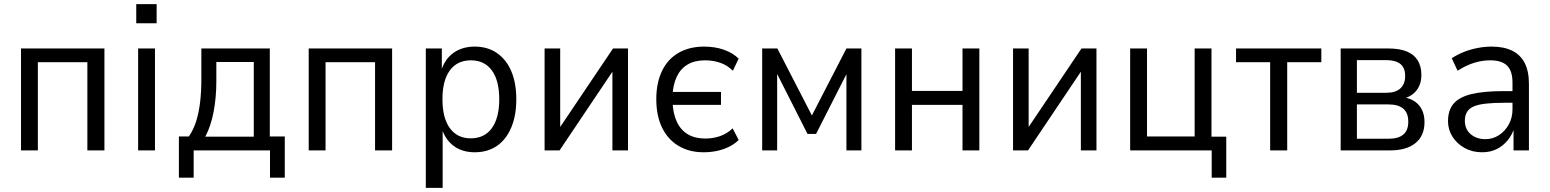

<svg xmlns="http://www.w3.org/2000/svg" viewBox="-20 -723 7450 923"><path d="M81 0V-490H482V0H400V-424H162V0Z M635 -611V-703H733V-611ZM644 0V-490H725V0Z M840 131V-67H888Q911 -101 923.5 -141.5Q936 -182 942 -232Q948 -282 948 -345V-490H1277V-67H1349V131H1278V0H911V131ZM967 -66H1200V-425H1020V-332Q1020 -255 1007 -186Q994 -117 967 -66Z M1464 0V-490H1865V0H1783V-424H1545V0Z M2027 180V-490H2104V-380H2100Q2117 -438 2159.5 -468.5Q2202 -499 2262 -499Q2324 -499 2369 -468Q2414 -437 2438 -380.5Q2462 -324 2462 -245Q2462 -168 2438 -110.5Q2414 -53 2369.5 -22Q2325 9 2262 9Q2202 9 2161 -21.5Q2120 -52 2103 -108H2108V180ZM2243 -58Q2309 -58 2344.5 -107Q2380 -156 2380 -246Q2380 -336 2344.5 -384.5Q2309 -433 2244 -433Q2178 -433 2142.5 -384.5Q2107 -336 2107 -246Q2107 -156 2142.5 -107Q2178 -58 2243 -58Z M2598 0V-490H2673V-83H2653L2927 -490H2999V0H2924V-408H2944L2670 0Z M3362 9Q3293 9 3241.5 -22Q3190 -53 3162.5 -110Q3135 -167 3135 -246Q3135 -325 3162.5 -382Q3190 -439 3242 -469Q3294 -499 3365 -499Q3418 -499 3461 -483.5Q3504 -468 3531 -441L3503 -383Q3477 -409 3443 -421Q3409 -433 3370 -433Q3319 -433 3285 -412.5Q3251 -392 3233 -353.5Q3215 -315 3213 -261L3205 -281H3446V-219H3205L3213 -236Q3215 -178 3233.5 -138Q3252 -98 3286.5 -77.5Q3321 -57 3370 -57Q3409 -57 3442.5 -69Q3476 -81 3502 -106L3531 -50Q3512 -31 3486 -18Q3460 -5 3429 2Q3398 9 3362 9Z M3644 0V-490H3717L3883 -168L4049 -490H4121V0H4049V-392H4062L3903 -79H3862L3703 -393H3716V0Z M4283 0V-490H4364V-286H4607V-490H4688V0H4607V-219H4364V0Z M4850 0V-490H4925V-83H4905L5179 -490H5251V0H5176V-408H5196L4922 0Z M5805 131V0H5413V-490H5494V-67H5723V-490H5804V-66H5875V131Z M6086 0V-424H5922V-490H6332V-424H6168V0Z M6425 0V-490H6654Q6708 -490 6743 -475.5Q6778 -461 6795.5 -432.5Q6813 -404 6813 -363Q6813 -319 6790.5 -289.5Q6768 -260 6727 -249L6728 -255Q6761 -250 6783 -234Q6805 -218 6816.5 -193.5Q6828 -169 6828 -136Q6828 -71 6785 -35.5Q6742 0 6662 0ZM6503 -56H6655Q6702 -56 6726 -76Q6750 -96 6750 -138Q6750 -180 6726 -200.5Q6702 -221 6656 -221H6503ZM6503 -277H6645Q6689 -277 6712 -298Q6735 -319 6735 -358Q6735 -397 6712 -415.5Q6689 -434 6644 -434H6503Z M7105 9Q7058 9 7021 -11.5Q6984 -32 6962.5 -66Q6941 -100 6941 -140Q6941 -194 6968.5 -225.5Q6996 -257 7055 -271Q7114 -285 7208 -285H7264V-229H7214Q7161 -229 7124 -225Q7087 -221 7065 -211.5Q7043 -202 7032.5 -185Q7022 -168 7022 -143Q7022 -102 7050 -78Q7078 -54 7121 -54Q7156 -54 7185.5 -73Q7215 -92 7233 -124.5Q7251 -157 7251 -197V-326Q7251 -382 7225 -407.5Q7199 -433 7144 -433Q7105 -433 7066.5 -421Q7028 -409 6987 -383L6959 -443Q6986 -461 7018 -473.5Q7050 -486 7084 -492.5Q7118 -499 7151 -499Q7209 -499 7249 -479.5Q7289 -460 7309.5 -420.5Q7330 -381 7330 -319V0H7256V-109H7260Q7249 -74 7227 -47.5Q7205 -21 7174.5 -6Q7144 9 7105 9Z"/></svg>

Font: Nunito Sans 10pt SemiCondensed
Style: Regular
Weight: 400
Width: 4
Designer: Vernon Adams
Foundry: Vernon Adams
Version: Version 3.101;gftools[0.9.27]